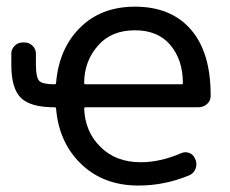

<svg xmlns="http://www.w3.org/2000/svg" viewBox="-20 -578 703 587"><path d="M146.5 -320.3Q151.4 -320.3 151.4 -324.2Q160.2 -428.7 223.6 -492.2Q288.1 -557.6 392.6 -557.6Q502.9 -557.6 563.5 -487.8Q624 -418 624 -288.1Q624 -286.1 624 -284.2Q624 -269.5 612.8 -259.8Q601.6 -250 585.9 -250H242.2Q237.3 -250 237.3 -246.1Q240.2 -174.8 287.1 -128.9Q334 -82 410.2 -82Q469.7 -82 533.2 -109.4Q545.9 -115.2 558.6 -110.4Q571.3 -105.5 576.2 -92.8L578.1 -88.9Q583 -75.2 577.6 -61.5Q572.3 -47.9 558.6 -42Q483.4 -10.7 403.3 -10.7Q296.9 -10.7 228.5 -76.2Q160.2 -141.6 151.4 -246.1Q151.4 -250 146.5 -250Q73.2 -250 43.9 -278.8Q14.6 -307.6 14.6 -379.9V-414.1Q14.6 -427.7 24.9 -438Q35.2 -448.2 48.8 -448.2H54.7Q69.3 -448.2 79.6 -438Q89.8 -427.7 89.8 -414.1V-380.9Q89.8 -341.8 99.6 -331.1Q109.4 -320.3 146.5 -320.3ZM535.2 -320.3Q539.1 -320.3 539.1 -324.2Q539.1 -395.5 500 -441.4Q461.9 -485.4 392.6 -485.4Q321.3 -485.4 281.2 -440.4Q237.3 -391.6 237.3 -324.2Q237.3 -320.3 242.2 -320.3Z"/></svg>

Font: Gen Jyuu GothicL Regular
Style: Regular
Weight: 400
Designer: [Source Han Sans]
Ryoko NISHIZUKA  (kana & ideographs); Paul D. Hunt (Latin, Greek & Cyrillic); Wenlong ZHANG  (bopomofo
Version: Version 1.002.20150607